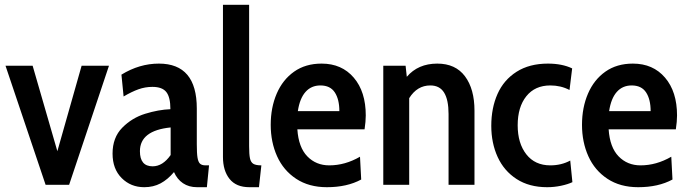

<svg xmlns="http://www.w3.org/2000/svg" viewBox="-20 -770 2864 800"><path d="M3 -496H116L219 -140L320 -496H434L268 0H170Z M449 -130Q449 -197 489.5 -238Q530 -279 585 -296Q640 -313 690 -315Q690 -365 673 -386.5Q656 -408 615 -408Q585 -408 557 -398Q529 -388 495 -368L486 -459Q561 -505 642 -505Q800 -505 800 -318V-169Q800 -131 803 -113Q806 -95 813.5 -88Q821 -81 837 -81H851L842 10H801Q767 10 742.5 -6.5Q718 -23 705 -53Q679 -22 649 -6Q619 10 581 10Q525 10 487 -28Q449 -66 449 -130ZM691 -124V-239Q563 -226 563 -140Q563 -77 616 -77Q658 -77 691 -124Z M909 -116V-750H1018V-161Q1018 -127 1021.5 -110.5Q1025 -94 1035.5 -87.5Q1046 -81 1069 -81L1059 10H1019Q964 10 936.5 -24.5Q909 -59 909 -116Z M1499 -231H1219Q1224 -156 1260.5 -118.5Q1297 -81 1352 -81Q1418 -81 1480 -117L1485 -22Q1426 10 1342 10Q1267 10 1214 -25Q1161 -60 1134.5 -119Q1108 -178 1108 -250Q1108 -322 1133 -380Q1158 -438 1205.5 -471.5Q1253 -505 1320 -505Q1404 -505 1454 -446.5Q1504 -388 1504 -289Q1504 -264 1499 -231ZM1394 -307Q1394 -356 1375 -385Q1356 -414 1315 -414Q1277 -414 1253 -387Q1229 -360 1221 -307Z M1957 -309V0H1849V-295Q1849 -354 1830.5 -384Q1812 -414 1773 -414Q1718 -414 1685 -361V0H1577V-496H1670L1675 -450Q1722 -505 1802 -505Q1878 -505 1917.5 -452Q1957 -399 1957 -309Z M2027 -246Q2027 -320 2053 -378.5Q2079 -437 2132.5 -471Q2186 -505 2263 -505Q2322 -505 2364 -485L2353 -395Q2317 -414 2273 -414Q2209 -414 2173 -369Q2137 -324 2137 -248Q2137 -173 2173 -127Q2209 -81 2273 -81Q2319 -81 2356 -101L2365 -11Q2346 -2 2317.5 4Q2289 10 2260 10Q2185 10 2132.5 -24Q2080 -58 2053.5 -116Q2027 -174 2027 -246Z M2796 -231H2516Q2521 -156 2557.5 -118.5Q2594 -81 2649 -81Q2715 -81 2777 -117L2782 -22Q2723 10 2639 10Q2564 10 2511 -25Q2458 -60 2431.5 -119Q2405 -178 2405 -250Q2405 -322 2430 -380Q2455 -438 2502.5 -471.5Q2550 -505 2617 -505Q2701 -505 2751 -446.5Q2801 -388 2801 -289Q2801 -264 2796 -231ZM2691 -307Q2691 -356 2672 -385Q2653 -414 2612 -414Q2574 -414 2550 -387Q2526 -360 2518 -307Z"/></svg>

Font: Cabin Condensed SemiBold
Style: Regular
Weight: 600
Width: 3
Designer: Pablo Impallari
Foundry: Pablo Impallari. http://www.impallari.com Igino Marini. http://www.ikern.com
Version: Version 2.001